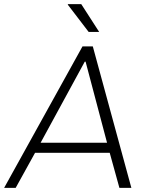

<svg xmlns="http://www.w3.org/2000/svg" viewBox="-39 -911 709 931"><path d="M-19 0 361 -686H411L598 0H540L493 -170H131L37 0ZM158 -219H480L376 -612H372ZM391 -756 290 -888V-891H355L442 -756Z"/></svg>

Font: Chivo Medium Thin
Style: Italic
Weight: 250
Italic angle: -8.05°
Version: Version 2.002